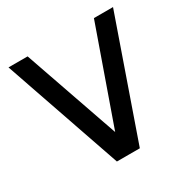

<svg xmlns="http://www.w3.org/2000/svg" viewBox="-162 -873 1009 1023"><g transform="rotate(-30 342.5 -361.5)"><path d="M664 -723 411.5 0H270.5L21 -723H138.5L341 -140.5L546.5 -723Z"/></g></svg>

Font: Public Sans SemiBold
Style: Regular
Weight: 600
Designer: The Public Sans Project Authors: Dan O. Williams and USWDS (Libre Franklin designed by Pablo Impallari and Rodrigo Fuenz
Version: Version 1.007